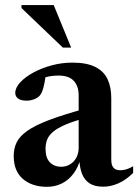

<svg xmlns="http://www.w3.org/2000/svg" viewBox="-20 -710 534 742"><path d="M309 -290 312.5 -254.5Q263.5 -241.5 232.8 -228.2Q202 -215 185.2 -200.8Q168.5 -186.5 162.2 -170.5Q156 -154.5 156 -135Q156 -99.5 173 -82.5Q190 -65.5 216.5 -65.5Q235.5 -65.5 251 -75Q266.5 -84.5 275.2 -101Q284 -117.5 284 -139V-341.5Q284 -377 265.2 -397.5Q246.5 -418 205.5 -418Q188 -418 169.8 -414.8Q151.5 -411.5 137.5 -405L158.5 -434Q155.5 -408.5 152 -390.2Q148.5 -372 144.2 -360Q140 -348 134 -341Q126.5 -332 112.2 -326.5Q98 -321 82.5 -321Q61.5 -321 50.2 -329Q39 -337 39 -351Q39 -371 58.2 -391.8Q77.5 -412.5 109.2 -429.8Q141 -447 180 -457.5Q219 -468 259.5 -468Q315.5 -468 348.5 -451.2Q381.5 -434.5 395.8 -403.8Q410 -373 410 -331.5V-92Q410 -78.5 414 -69.5Q418 -60.5 425.8 -56.2Q433.5 -52 444.5 -52Q456 -52 468.8 -55.8Q481.5 -59.5 494.5 -67.5V-41.5Q465.5 -13.5 436.5 -1Q407.5 11.5 379 11.5Q346.5 11.5 326.5 -1.2Q306.5 -14 297 -38.2Q287.5 -62.5 286.5 -96.5L291 -97.5Q282 -62.5 263.2 -38Q244.5 -13.5 218.5 -0.8Q192.5 12 161.5 12Q104 12 68.5 -18.5Q33 -49 33 -107Q33 -136 44.2 -159.5Q55.5 -183 85 -204Q114.5 -225 168.8 -245.8Q223 -266.5 309 -290ZM255 -526H223L63 -679V-690.5H187.5Z"/></svg>

Font: Newsreader 36pt SemiBold
Style: Regular
Weight: 600
Designer: Hugues Gentile
Foundry: Production Type
Version: Version 1.003